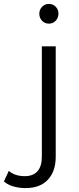

<svg xmlns="http://www.w3.org/2000/svg" viewBox="-110 -763 404 982"><path d="M-90 165 -65 111Q-34 138 17 138Q59 138 81.5 113Q104 88 104 39V-526H175V39Q175 113 135 156Q95 199 21 199Q-12 199 -41.5 190.5Q-71 182 -90 165ZM91 -693Q91 -713 105 -728Q119 -743 140 -743Q161 -743 175 -728.5Q189 -714 189 -694Q189 -672 175 -657Q161 -642 140 -642Q119 -642 105 -657Q91 -672 91 -693Z"/></svg>

Font: Idrija
Style: Regular
Weight: 400
Designer: Julieta Ulanovsky
Foundry: Julieta Ulanovsky
Version: Version 7.200